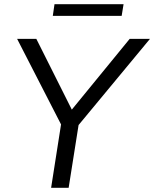

<svg xmlns="http://www.w3.org/2000/svg" viewBox="-20 -889 730 909"><path d="M222 0 269 -300 61 -705H152L320 -370L594 -705H690L352 -297L305 0ZM230 -814 238 -869H565L556 -814Z"/></svg>

Font: Mulish
Style: Italic
Weight: 400
Italic angle: -9°
Designer: Vernon Adams
Foundry: Vernon Adams
Version: Version 3.603; ttfautohint (v1.8.3)